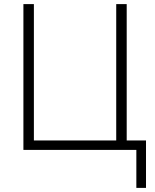

<svg xmlns="http://www.w3.org/2000/svg" viewBox="-20 -730 754 935"><path d="M644 0H94V-710H145V-46H546V-710H597V-46H691V185H644Z"/></svg>

Font: Oxford Sans
Style: Regular
Weight: 300
Designer: Matt McInerney, Pablo Impallari, Rodrigo Fuenzalida
Foundry: Matt McInerney, Pablo Impallari, Rodrigo Fuenzalida
Version: Version 3.000g; ttfautohint (v1.5) -l 8 -r 28 -G 28 -x 14 -D